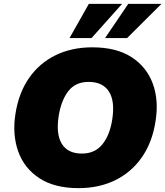

<svg xmlns="http://www.w3.org/2000/svg" viewBox="-20 -962 856 994"><path d="M43 0ZM386 12Q263 12 184.5 -39Q106 -90 74.5 -177.5Q43 -265 60 -373Q77 -482 131 -559Q185 -636 268.5 -676.5Q352 -717 458 -717Q582 -717 660.5 -666.5Q739 -616 771 -529Q803 -442 785 -333Q768 -224 714 -147Q660 -70 576.5 -29Q493 12 386 12ZM404 -167Q472 -167 510.5 -215.5Q549 -264 561 -343Q576 -438 544 -488Q512 -538 439 -538Q371 -538 334 -490.5Q297 -443 284 -363Q269 -268 300 -217.5Q331 -167 404 -167ZM340 -765 440 -942H612L454 -765ZM524 -765 644 -942H816L638 -765Z"/></svg>

Font: Winston Black
Style: Italic
Weight: 900
Italic angle: -9°
Designer: Original fonts by Vernon Adams / Changes by Cristiano Sobral
Foundry: VOriginal fonts by Vernon Adams / Changes by Cristiano Sobral
Version: Version 2.503;July 17, 2020;FontCreator 13.0.0.2655 64-bit